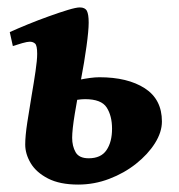

<svg xmlns="http://www.w3.org/2000/svg" viewBox="-20 -477 482 517"><path d="M14.6 -353 6.3 -390.6Q26.9 -399.9 54.9 -411.4Q83 -422.9 111.6 -433.1Q140.1 -443.4 162.6 -450.2Q185.1 -457 194.8 -457Q209 -457 213.9 -447.8Q218.8 -438.5 218.8 -416Q218.8 -395 212.9 -352.1Q207 -309.1 197.8 -261.2Q188.5 -213.9 181.4 -170.7Q174.3 -127.4 174.3 -106Q174.3 -83.5 183.6 -67.1Q192.9 -50.8 218.8 -50.8Q252 -50.8 266.8 -72.8Q281.7 -94.7 281.7 -130.4Q281.7 -165 267.3 -187.5Q252.9 -210 209 -210Q189.5 -210 160.2 -202.4Q130.9 -194.8 116.2 -186L125.5 -243.7Q153.8 -253.9 189.9 -261.5Q226.1 -269 247.6 -269Q323.7 -269 369.9 -239.3Q416 -209.5 416 -149.9Q416 -121.1 397.2 -91.3Q378.4 -61.5 346.4 -36.1Q314.5 -10.7 274.2 4.6Q233.9 20 190.4 20Q141.1 20 109.4 3.7Q77.6 -12.7 62.7 -37.6Q47.9 -62.5 47.9 -87.9Q47.9 -110.8 53.5 -147.5Q59.1 -184.1 65.4 -221.2Q71.3 -255.4 75.7 -285.4Q80.1 -315.4 80.1 -332Q80.1 -354.5 74.5 -359.6Q68.8 -364.7 60.1 -364.7Q53.7 -364.7 39.8 -360.8Q25.9 -356.9 14.6 -353Z"/></svg>

Font: Gentium Book Plus
Style: Bold Italic
Weight: 700
Italic angle: -8°
Designer: Victor Gaultney, Annie Olsen, Iska Routamaa, Becca Hirsbrunner
Foundry: SIL International
Version: Version 6.101